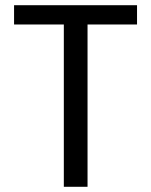

<svg xmlns="http://www.w3.org/2000/svg" viewBox="-20 -717 581 737"><path d="M34 -623H225V0H316V-623H506V-697H34Z"/></svg>

Font: Matrixport Regular
Style: Regular
Weight: 400
Designer: Ninad Kale (Devanagari), Jonny Pinhorn (Latin)
Foundry: Indian Type Foundry
Version: Version 3.200;PS 1.000;hotconv 16.6.54;makeotf.lib2.5.65590